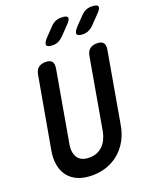

<svg xmlns="http://www.w3.org/2000/svg" viewBox="-172 -1049 944 1159"><g transform="rotate(-20 300.5 -470.0)"><path d="M116 -672Q121 -702 138 -716Q155 -730 184 -730Q213 -730 224.5 -716Q236 -702 231 -672L151 -216Q146 -190 149 -168Q152 -146 162 -130.5Q172 -115 190.5 -106Q209 -97 237 -97Q265 -97 286.5 -106Q308 -115 324 -131Q340 -147 350.5 -169Q361 -191 366 -216L446 -672Q451 -702 468 -716Q485 -730 514 -730Q543 -730 554.5 -716Q566 -702 561 -672L481 -216Q472 -164 449 -122.5Q426 -81 392 -51.5Q358 -22 314 -6Q270 10 218 10Q166 10 127.5 -6Q89 -22 65.5 -51.5Q42 -81 34 -123Q26 -165 35 -216ZM458 -810Q423 -810 418 -824Q413 -838 440 -867L491 -920Q505 -935 522 -942.5Q539 -950 558 -950Q597 -950 600.5 -935.5Q604 -921 574 -892L521 -837Q507 -824 491.5 -817Q476 -810 458 -810ZM263 -810Q228 -810 223 -824Q218 -838 245 -867L296 -920Q310 -935 327 -942.5Q344 -950 363 -950Q401 -950 405 -935.5Q409 -921 379 -892L326 -837Q312 -824 296.5 -817Q281 -810 263 -810Z"/></g></svg>

Font: Maple Mono NL SemiBold
Style: Italic
Weight: 600
Italic angle: -10°
Monospace: yes
Designer: subframe7536
Version: Version 7.000